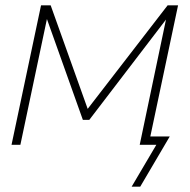

<svg xmlns="http://www.w3.org/2000/svg" viewBox="-20 -540 707 716"><path d="M23 0 133 -520H169L307 -134L605 -520H644L534 0H501L599 -467L313 -93H289L155 -469L56 0ZM471 156 563 0H501L508 -31H613L503 156Z"/></svg>

Font: Raleway ExtraLight
Style: Italic
Weight: 200
Italic angle: -12°
Designer: Matt McInerney, Pablo Impallari, Rodrigo Fuenzalida
Foundry: Matt McInerney, Pablo Impallari, Rodrigo Fuenzalida
Version: Version 4.026